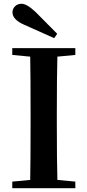

<svg xmlns="http://www.w3.org/2000/svg" viewBox="-20 -997 463 1017"><path d="M283 -818 267 -795Q230 -811 108 -866Q46 -893 46 -932Q46 -950 59.5 -963.5Q73 -977 94 -977Q122 -977 168 -934Q204 -897 283 -818ZM379 -706 284 -697Q281 -597 281 -395V-346Q281 -144 284 -44L379 -35V0H45V-35L140 -44Q142 -143 142 -346V-395Q142 -596 140 -697L45 -706V-742H379Z"/></svg>

Font: Swei Spring CJKtc
Style: Bold
Weight: 700
Version: Version 1.021